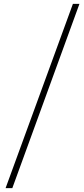

<svg xmlns="http://www.w3.org/2000/svg" viewBox="-20 -802 436 998"><path d="M9 176 359 -782H393L44 176Z"/></svg>

Font: Noto Sans KR Thin
Style: Regular
Weight: 100
Designer: Ryoko NISHIZUKA 西塚涼子 (kana, bopomofo & ideographs); Paul D. Hunt (Latin, Greek & Cyrillic); Sandoll Communications 산돌커뮤니
Foundry: Adobe
Version: Version 2.004-H2;hotconv 1.0.118;makeotfexe 2.5.65603